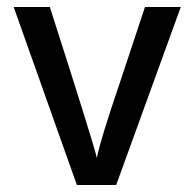

<svg xmlns="http://www.w3.org/2000/svg" viewBox="-20 -527 554 547"><path d="M311 0H199L19 -507H122Q243 -130 256 -77Q265 -126 322 -293L393 -507H495Z"/></svg>

Font: Hind Jalandhar Medium
Style: Regular
Weight: 500
Designer: Namrata Goyal
Foundry: Indian Type Foundry
Version: Version 0.702;PS 1.0;hotconv 1.0.81;makeotf.lib2.5.63406